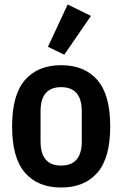

<svg xmlns="http://www.w3.org/2000/svg" viewBox="-20 -825 546 857"><path d="M253 12Q149 12 91.5 -54Q34 -120 34 -261Q34 -402 91.5 -468Q149 -534 253 -534Q357 -534 414.5 -468Q472 -402 472 -261Q472 -120 414.5 -54Q357 12 253 12ZM253 -86Q345 -86 345 -194V-328Q345 -436 253 -436Q161 -436 161 -328V-194Q161 -86 253 -86ZM267 -581 194 -616 282 -805 386 -754Z"/></svg>

Font: IBM Plex Sans Condensed SemiBold
Style: Regular
Weight: 600
Width: 3
Designer: Mike Abbink, Paul van der Laan, Pieter van Rosmalen
Foundry: Bold Monday
Version: Version 1.3